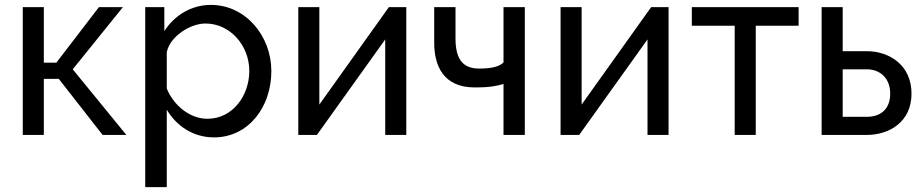

<svg xmlns="http://www.w3.org/2000/svg" viewBox="-20 -551 3769 784"><path d="M210 -295H159V-522H73V0H159V-229H220L399 0H496L277 -268L482 -522H384Z M854 10C993 10 1088 -112 1088 -261C1088 -403 984 -531 841 -531C761 -531 692 -488 651 -424V-522H573V213H661V-103C700 -38 767 10 854 10ZM827 -66C755 -66 690 -120 661 -189V-338C674 -402 756 -455 819 -455C919 -455 998 -366 998 -261C998 -162 931 -66 827 -66Z M1284 -522H1198V0H1274L1553 -390V0H1639V-522H1568L1284 -124Z M2123 -522H2036V-296C2021 -281 1993 -271 1937 -271C1877 -271 1840 -301 1840 -393V-522H1753V-376C1753 -281 1792 -194 1918 -194C1983 -194 2007 -200 2036 -208V0H2123Z M2355 -522H2269V0H2345L2624 -390V0H2710V-522H2639L2355 -124Z M3066 -446H3241V-522H2805V-446H2980V0H3066Z M3335 0H3519C3610 0 3702 -52 3702 -169C3702 -286 3610 -342 3520 -342H3421V-522H3335ZM3421 -74V-268H3520C3571 -268 3615 -234 3615 -169C3615 -105 3576 -74 3519 -74Z"/></svg>

Font: Raleway Med
Style: Regular
Weight: 500
Designer: Matt McInerney, Pablo Impallari, Rodrigo Fuenzalida
Foundry: Matt McInerney, Pablo Impallari, Rodrigo Fuenzalida
Version: Version 3.00 July 28, 2015